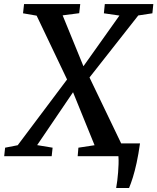

<svg xmlns="http://www.w3.org/2000/svg" viewBox="-52 -763 768 938"><path d="M515.5 155.5Q518.5 138 521 118.8Q523.5 99.5 525 79.2Q526.5 59 527.2 39Q528 19 526.5 0L476 -62.5H632Q624.5 -9 615.5 32.2Q606.5 73.5 597 103.8Q587.5 134 578.5 155.5ZM-31.5 0 -27 -41.5 34.5 -53.5 275.5 -374.5 355 -438.5 531.5 -687 455.5 -698 460 -743H697L692.5 -698L623.5 -687.5L384.5 -383.5L304.5 -312L129.5 -54L205 -41.5L200.5 0ZM327.5 0 331 -41.5 410 -53.5 305 -312 276 -374 127 -686.5 60.5 -698 65.5 -743H340L335 -698.5L254 -688L356 -438.5L385.5 -384L544 -54L615 -41.5L611.5 0Z"/></svg>

Font: Merriweather 20pt Medium
Style: Italic
Weight: 500
Italic angle: -7.8°
Version: Version 2.101